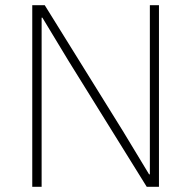

<svg xmlns="http://www.w3.org/2000/svg" viewBox="-20 -718 736 738"><path d="M544 0 244 -483 143 -650H140V-483V0H104V-698H152L452 -215L553 -48H556V-215V-698H591V0Z"/></svg>

Font: IBM Plex Sans ExtraLight
Style: Regular
Weight: 250
Designer: Mike Abbink, Paul van der Laan, Pieter van Rosmalen
Foundry: Bold Monday
Version: Version 3.201